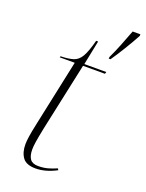

<svg xmlns="http://www.w3.org/2000/svg" viewBox="-145 -831 693 913"><g transform="rotate(20 201.5 -375.0)"><path d="M302 -609Q318 -642 334 -682.5Q350 -723 364 -760H403V-752Q383 -715 357 -672.5Q331 -630 310 -600H301ZM152 10Q105 10 86.5 -15.5Q68 -41 68 -82Q68 -97 71.5 -121.5Q75 -146 85 -192L156 -526H80L82 -532Q122 -533 146 -540.5Q170 -548 185.5 -574.5Q201 -601 216 -659H226L201 -536H312L309 -526H198L124 -181Q114 -132 110.5 -108.5Q107 -85 107 -70Q107 -38 119 -21.5Q131 -5 160 -5Q187 -5 208.5 -11Q230 -17 253 -27L257 -19Q202 10 152 10Z"/></g></svg>

Font: Noto Serif Display ExtraLight
Style: Italic
Weight: 200
Italic angle: -12°
Designer: Monotype Design Team
Foundry: Monotype Imaging Inc.
Version: Version 2.009